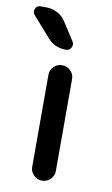

<svg xmlns="http://www.w3.org/2000/svg" viewBox="-106 -806 497 851"><g transform="rotate(10 143.0 -380.0)"><path d="M66.4 -627 -12.7 -716.8Q-23.4 -729.5 -17.1 -744.6Q-10.7 -759.8 5.9 -759.8H32.2Q58.6 -759.8 82.5 -747.1Q106.4 -734.4 120.1 -711.9L171.9 -631.8Q180.7 -618.2 172.9 -604Q165 -589.8 149.4 -589.8Q98.6 -589.8 66.4 -627ZM199.2 -466.8V-52.7Q199.2 -30.3 183.1 -15.1Q167 0 145.5 0Q124 0 108.4 -15.6Q92.8 -31.2 92.8 -52.7V-466.8Q92.8 -489.3 108.4 -504.4Q124 -519.5 145.5 -519.5Q167 -519.5 183.1 -504.4Q199.2 -489.3 199.2 -466.8Z"/></g></svg>

Font: Rounded Mgen+ 2p medium
Style: Regular
Weight: 500
Designer: [Source Han Sans]
Ryoko NISHIZUKA  (kana & ideographs); Paul D. Hunt (Latin, Greek & Cyrillic); Wenlong ZHANG  (bopomofo
Version: Version 1.059.20150602